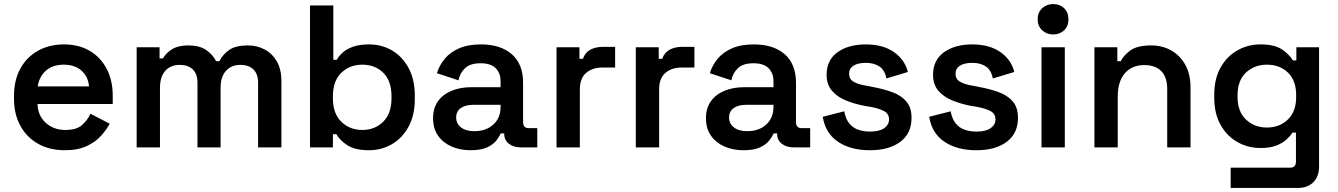

<svg xmlns="http://www.w3.org/2000/svg" viewBox="-20 -727 6599 947"><path d="M299 14Q225 14 168.5 -17.5Q112 -49 80.5 -106.5Q49 -164 49 -241V-253Q49 -331 80 -388Q111 -445 167 -476.5Q223 -508 296 -508Q368 -508 422 -476.5Q476 -445 506 -388Q536 -331 536 -255V-214H165Q167 -156 206 -121Q245 -86 302 -86Q358 -86 385 -110.5Q412 -135 426 -166L521 -117Q507 -90 480.5 -59.5Q454 -29 410 -7.5Q366 14 299 14ZM166 -301H419Q415 -350 381.5 -379Q348 -408 295 -408Q240 -408 207 -379Q174 -350 166 -301Z M654 0V-494H767V-439H784Q797 -464 827.5 -483.5Q858 -503 909 -503Q963 -503 996 -481Q1029 -459 1046 -425H1062Q1079 -459 1111 -481Q1143 -503 1202 -503Q1248 -503 1285.5 -483Q1323 -463 1345.5 -424Q1368 -385 1368 -327V0H1253V-319Q1253 -362 1230 -384.5Q1207 -407 1166 -407Q1121 -407 1094.5 -377.5Q1068 -348 1068 -293V0H954V-319Q954 -362 931 -384.5Q908 -407 867 -407Q821 -407 795 -377.5Q769 -348 769 -293V0Z M1801 14Q1731 14 1693.5 -10.5Q1656 -35 1639 -65H1622V0H1509V-700H1624V-432H1641Q1652 -452 1671.5 -469Q1691 -486 1722.5 -497Q1754 -508 1801 -508Q1862 -508 1913 -478.5Q1964 -449 1995 -392Q2026 -335 2026 -255V-239Q2026 -159 1995 -102Q1964 -45 1912.5 -15.5Q1861 14 1801 14ZM1767 -86Q1829 -86 1870 -126.5Q1911 -167 1911 -242V-252Q1911 -328 1870.5 -368Q1830 -408 1767 -408Q1705 -408 1663.5 -368Q1622 -328 1622 -252V-242Q1622 -167 1663.5 -126.5Q1705 -86 1767 -86Z M2301 14Q2249 14 2207 -4.5Q2165 -23 2140.5 -58Q2116 -93 2116 -144Q2116 -194 2140.5 -228Q2165 -262 2208 -279.5Q2251 -297 2306 -297H2449V-327Q2449 -366 2425 -390.5Q2401 -415 2350 -415Q2300 -415 2274.5 -391.5Q2249 -368 2241 -331L2135 -366Q2147 -405 2173.5 -437Q2200 -469 2244 -488.5Q2288 -508 2352 -508Q2449 -508 2504.5 -459.5Q2560 -411 2560 -319V-125Q2560 -95 2588 -95H2630V0H2549Q2513 0 2490 -18Q2467 -36 2467 -67V-69H2450Q2444 -55 2429 -35Q2414 -15 2383.5 -0.5Q2353 14 2301 14ZM2320 -80Q2377 -80 2413 -112.5Q2449 -145 2449 -200V-210H2313Q2276 -210 2253 -194Q2230 -178 2230 -147Q2230 -117 2254 -98.5Q2278 -80 2320 -80Z M2725 0V-494H2838V-437H2855Q2866 -468 2892 -482Q2918 -496 2954 -496H3014V-394H2952Q2902 -394 2871 -367.5Q2840 -341 2840 -286V0Z M3116 0V-494H3229V-437H3246Q3257 -468 3283 -482Q3309 -496 3345 -496H3405V-394H3343Q3293 -394 3262 -367.5Q3231 -341 3231 -286V0Z M3647 14Q3595 14 3553 -4.5Q3511 -23 3486.5 -58Q3462 -93 3462 -144Q3462 -194 3486.5 -228Q3511 -262 3554 -279.5Q3597 -297 3652 -297H3795V-327Q3795 -366 3771 -390.5Q3747 -415 3696 -415Q3646 -415 3620.5 -391.5Q3595 -368 3587 -331L3481 -366Q3493 -405 3519.5 -437Q3546 -469 3590 -488.5Q3634 -508 3698 -508Q3795 -508 3850.5 -459.5Q3906 -411 3906 -319V-125Q3906 -95 3934 -95H3976V0H3895Q3859 0 3836 -18Q3813 -36 3813 -67V-69H3796Q3790 -55 3775 -35Q3760 -15 3729.5 -0.5Q3699 14 3647 14ZM3666 -80Q3723 -80 3759 -112.5Q3795 -145 3795 -200V-210H3659Q3622 -210 3599 -194Q3576 -178 3576 -147Q3576 -117 3600 -98.5Q3624 -80 3666 -80Z M4271 14Q4175 14 4113 -28Q4051 -70 4038 -151L4144 -178Q4151 -140 4169 -118Q4187 -96 4213.5 -87Q4240 -78 4271 -78Q4318 -78 4341.5 -95Q4365 -112 4365 -138Q4365 -165 4342.5 -178Q4320 -191 4274 -200L4243 -205Q4192 -215 4150 -232.5Q4108 -250 4082.5 -280.5Q4057 -311 4057 -358Q4057 -430 4110.5 -469Q4164 -508 4251 -508Q4334 -508 4388 -471Q4442 -434 4458 -372L4352 -340Q4344 -382 4317 -399.5Q4290 -417 4251 -417Q4211 -417 4189.5 -403Q4168 -389 4168 -363Q4168 -337 4190 -324Q4212 -311 4249 -305L4280 -299Q4335 -289 4379.5 -273Q4424 -257 4450 -227Q4476 -197 4476 -146Q4476 -69 4420.5 -27.5Q4365 14 4271 14Z M4796 14Q4700 14 4638 -28Q4576 -70 4563 -151L4669 -178Q4676 -140 4694 -118Q4712 -96 4738.5 -87Q4765 -78 4796 -78Q4843 -78 4866.5 -95Q4890 -112 4890 -138Q4890 -165 4867.5 -178Q4845 -191 4799 -200L4768 -205Q4717 -215 4675 -232.5Q4633 -250 4607.5 -280.5Q4582 -311 4582 -358Q4582 -430 4635.5 -469Q4689 -508 4776 -508Q4859 -508 4913 -471Q4967 -434 4983 -372L4877 -340Q4869 -382 4842 -399.5Q4815 -417 4776 -417Q4736 -417 4714.5 -403Q4693 -389 4693 -363Q4693 -337 4715 -324Q4737 -311 4774 -305L4805 -299Q4860 -289 4904.5 -273Q4949 -257 4975 -227Q5001 -197 5001 -146Q5001 -69 4945.5 -27.5Q4890 14 4796 14Z M5117 0V-494H5232V0ZM5174 -557Q5143 -557 5120.5 -577.5Q5098 -598 5098 -632Q5098 -666 5120.5 -686.5Q5143 -707 5174 -707Q5207 -707 5228.5 -686.5Q5250 -666 5250 -632Q5250 -598 5228.5 -577.5Q5207 -557 5174 -557Z M5378 0V-494H5491V-425H5508Q5521 -453 5555 -478Q5589 -503 5658 -503Q5715 -503 5759 -477Q5803 -451 5827.5 -405Q5852 -359 5852 -296V0H5737V-287Q5737 -347 5707.5 -376.5Q5678 -406 5624 -406Q5563 -406 5528 -365.5Q5493 -325 5493 -250V0Z M5969 -245V-260Q5969 -338 6000 -393.5Q6031 -449 6083 -478.5Q6135 -508 6197 -508Q6267 -508 6303.5 -483Q6340 -458 6357 -429H6374V-494H6486V94Q6486 143 6458 171.5Q6430 200 6382 200H6050V100H6343Q6372 100 6372 70V-73H6355Q6344 -56 6325 -38.5Q6306 -21 6275 -9Q6244 3 6197 3Q6135 3 6083 -26.5Q6031 -56 6000 -111.5Q5969 -167 5969 -245ZM6229 -98Q6291 -98 6332 -137.5Q6373 -177 6373 -248V-258Q6373 -330 6332.5 -369Q6292 -408 6229 -408Q6167 -408 6125.5 -369Q6084 -330 6084 -258V-248Q6084 -177 6125.5 -137.5Q6167 -98 6229 -98Z"/></svg>

Font: Space Grotesk Light SemiBold
Style: Regular
Weight: 600
Version: Version 2.000